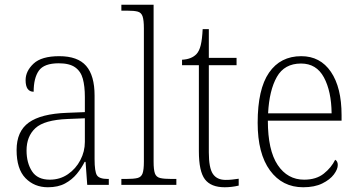

<svg xmlns="http://www.w3.org/2000/svg" viewBox="-20 -780 1510 810"><path d="M182 10Q125 10 87.5 -28.5Q50 -67 50 -147Q50 -226 101.5 -263Q153 -300 262 -304L338 -307V-371Q338 -416 329.5 -447.5Q321 -479 297 -496Q273 -513 228 -513Q166 -513 144 -482Q122 -451 122 -393Q88 -393 88 -442Q88 -480 121.5 -511.5Q155 -543 230 -543Q308 -543 343.5 -502Q379 -461 379 -377V-109Q379 -56 389 -40.5Q399 -25 435 -25H439V0H348L341 -97H337Q324 -71 304 -46.5Q284 -22 254.5 -6Q225 10 182 10ZM190 -22Q233 -22 266.5 -45Q300 -68 319 -104.5Q338 -141 338 -181V-281L265 -278Q167 -274 129.5 -239.5Q92 -205 92 -145Q92 -93 115 -57.5Q138 -22 190 -22Z M492 0V-25H510Q544 -25 560 -29Q576 -33 581.5 -48.5Q587 -64 587 -98V-660Q587 -695 581.5 -711Q576 -727 561 -731Q546 -735 518 -735H492V-760H628V-98Q628 -64 633.5 -48.5Q639 -33 655.5 -29Q672 -25 705 -25H724V0Z M928 10Q870 10 844.5 -23.5Q819 -57 819 -142V-505H748V-528Q788 -530 809 -552Q821 -565 827 -590Q833 -615 835 -657H861V-536H978V-505H861V-137Q861 -72 878 -46.5Q895 -21 932 -21Q948 -21 960 -22.5Q972 -24 987 -26V3Q957 10 928 10Z M1259 10Q1171 10 1119 -61Q1067 -132 1067 -262Q1067 -404 1115 -473.5Q1163 -543 1251 -543Q1331 -543 1376 -477Q1421 -411 1421 -294V-271H1110Q1110 -146 1151.5 -84Q1193 -22 1263 -22Q1314 -22 1346 -47.5Q1378 -73 1394 -106Q1405 -100 1405 -84Q1405 -66 1388.5 -44Q1372 -22 1339.5 -6Q1307 10 1259 10ZM1379 -302Q1378 -395 1346.5 -453.5Q1315 -512 1250 -512Q1180 -512 1148 -455.5Q1116 -399 1111 -302Z"/></svg>

Font: Noto Serif Tamil SemiCondensed ExtraLight
Style: Regular
Weight: 200
Width: 4
Designer: Indian Type Foundry, Tom Grace, and the Monotype Design Team
Foundry: Monotype Imaging Inc.
Version: Version 2.004; ttfautohint (v1.8.4.7-5d5b)